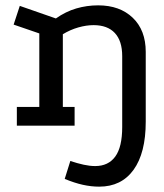

<svg xmlns="http://www.w3.org/2000/svg" viewBox="-20 -470 615 718"><path d="M347 -450Q428 -450 476.5 -403.5Q525 -357 525 -276V-15Q525 102 479.5 165Q434 228 351 228Q321 228 289.5 221Q258 214 222 199L243 132Q270 141 293 146Q316 151 336 151Q385 151 411 115.5Q437 80 437 5V-260Q437 -317 409.5 -346.5Q382 -376 330 -376Q303 -376 273 -367.5Q243 -359 215 -342V-70H259V0H43V-70H127V-345L31 -378L54 -448L189 -401Q226 -427 265.5 -438.5Q305 -450 347 -450Z"/></svg>

Font: Podkova Medium
Style: Regular
Weight: 500
Designer: Ilya Yudin
Foundry: Cyreal (www.cyreal.org)
Version: Version 2.103